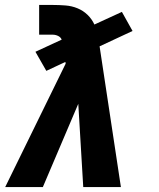

<svg xmlns="http://www.w3.org/2000/svg" viewBox="-20 -755 640 775"><path d="M1 0 245 -498 244 -505 167 -469 123 -546 229 -595Q225 -605 214.5 -610Q204 -615 193 -615H138V-735H193Q218 -735 244 -733Q270 -731 293 -721.5Q316 -712 333.5 -695Q351 -678 361 -656L472 -707L515 -630L382 -568L468 0H316L296 -336L153 0Z"/></svg>

Font: Iosevka Etoile Heavy Oblique
Style: Regular
Weight: 900
Italic angle: -9°
Designer: Belleve Invis
Foundry: Belleve Invis
Version: Version 15.5.2; ttfautohint (v1.8.4)